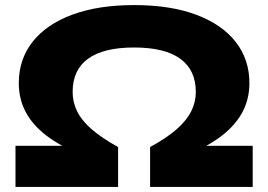

<svg xmlns="http://www.w3.org/2000/svg" viewBox="-20 -736 1055 756"><path d="M41 0V-162H325L331 -114Q240 -148 178 -191Q116 -234 85 -288Q54 -342 54 -409Q54 -502 108 -571Q162 -640 264 -678Q366 -716 508 -716Q651 -716 752.5 -678Q854 -640 908 -571Q962 -502 962 -409Q962 -342 931 -288Q900 -234 839 -191Q778 -148 686 -114L691 -162H975V0H571V-157Q637 -193 676 -227.5Q715 -262 733 -298Q751 -334 751 -374Q751 -460 690 -504.5Q629 -549 508 -549Q388 -549 327 -505Q266 -461 266 -374Q266 -334 283.5 -298Q301 -262 340.5 -227.5Q380 -193 445 -157V0Z"/></svg>

Font: Nunito Sans 10pt Expanded Black
Style: Regular
Weight: 900
Width: 7
Designer: Vernon Adams
Foundry: Vernon Adams
Version: Version 3.101;gftools[0.9.27]